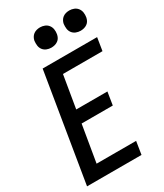

<svg xmlns="http://www.w3.org/2000/svg" viewBox="-232 -1045 973 1136"><g transform="rotate(-30 255.0 -477.0)"><path d="M12 0 133 -735H505L491 -647H221L184 -426H397L383 -338H170L128 -88H398L384 0ZM440 -816Q424 -816 409 -822Q394 -828 384.5 -840.5Q375 -853 373 -869Q371 -885 373 -902Q375 -913 381 -923.5Q387 -934 396.5 -941Q406 -948 417.5 -951Q429 -954 441 -954Q457 -954 472 -948Q487 -942 496.5 -929.5Q506 -917 508.5 -901Q511 -885 508 -868Q506 -857 500.5 -846.5Q495 -836 485 -829Q475 -822 463.5 -819Q452 -816 440 -816ZM240 -816Q224 -816 209 -822Q194 -828 184.5 -840.5Q175 -853 173 -869Q171 -885 173 -902Q175 -913 181 -923.5Q187 -934 196.5 -941Q206 -948 217.5 -951Q229 -954 241 -954Q257 -954 272 -948Q287 -942 296.5 -929.5Q306 -917 308.5 -901Q311 -885 308 -868Q306 -857 300.5 -846.5Q295 -836 285 -829Q275 -822 263.5 -819Q252 -816 240 -816Z"/></g></svg>

Font: Iosevka Curly Semibold
Style: Italic
Weight: 600
Italic angle: -9°
Monospace: yes
Designer: Belleve Invis
Foundry: Belleve Invis
Version: Version 22.1.2; ttfautohint (v1.8.4)